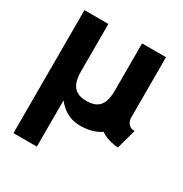

<svg xmlns="http://www.w3.org/2000/svg" viewBox="-168 -635 929 977"><g transform="rotate(30 296.0 -146.5)"><path d="M544.7 12.7Q491.7 8.4 456.5 -11.1Q421.4 -30.6 404 -57Q386.5 -83.5 386.5 -107.9V-148.7L527.1 -228.5V-154.8Q527.1 -132.8 539.5 -117.7Q551.8 -102.5 576.4 -102.5ZM386.5 -507.8H527.1V-228.5Q527.1 -111.3 474.1 -49.3Q421.1 12.7 323.4 12.7Q289.4 12.7 263.2 2.5Q237.1 -7.6 218 -23.4Q198.9 -39.3 185.3 -56.2V214.8H47.9V-507.8H188.5V-228.5Q188.5 -191.1 198 -165.1Q207.5 -139.2 229.2 -125.7Q250.9 -112.3 287.5 -112.3Q324.1 -112.3 345.8 -125.7Q367.5 -139.2 377 -165.1Q386.5 -191.1 386.5 -228.5Z"/></g></svg>

Font: Giphurs SC
Style: Regular
Weight: 400
Version: Version 0.920